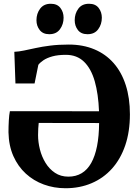

<svg xmlns="http://www.w3.org/2000/svg" viewBox="-20 -988 738 1019"><path d="M328 11Q266.5 11 212.5 -8.8Q158.5 -28.5 117 -66.5Q75.5 -104.5 51 -159.5Q26.5 -214.5 25 -286Q25 -317 26.8 -348.2Q28.5 -379.5 32.5 -398L505.5 -397.5Q502 -489.5 482.8 -556.8Q463.5 -624 425.8 -660.5Q388 -697 329.5 -697Q287.5 -697 258 -688.8Q228.5 -680.5 210.5 -668.2Q192.5 -656 183.5 -644L163.5 -545H62L56 -713Q79.5 -714 107.2 -719.8Q135 -725.5 169.2 -733Q203.5 -740.5 247 -746Q290.5 -751.5 345 -751.5Q420.5 -751.5 480.8 -726.2Q541 -701 583 -653.2Q625 -605.5 647.2 -536.8Q669.5 -468 669.5 -381.5Q669.5 -289.5 644.8 -216.8Q620 -144 574.5 -93.2Q529 -42.5 466.2 -15.8Q403.5 11 328 11ZM343 -50.5Q383 -50.5 413.5 -68.8Q444 -87 464.2 -123.2Q484.5 -159.5 495 -212.5Q505.5 -265.5 506 -335L185.5 -335.5Q184 -322 183 -306.2Q182 -290.5 182 -271Q182 -234 191.8 -195.2Q201.5 -156.5 221.5 -123.8Q241.5 -91 271.8 -70.8Q302 -50.5 343 -50.5ZM241 -806.5Q208 -806.5 190.8 -828.5Q173.5 -850.5 173.5 -880.5Q173.5 -916 193 -942Q212.5 -968 249 -968H250Q283.5 -968 300.5 -946Q317.5 -924 317.5 -894Q317.5 -859 298.2 -832.8Q279 -806.5 242 -806.5ZM444 -806.5Q410.5 -806.5 393.5 -828.5Q376.5 -850.5 376.5 -880.5Q376.5 -916 395.8 -942Q415 -968 452 -968H453Q486.5 -968 503.5 -946Q520.5 -924 520.5 -894Q520.5 -859 501.2 -832.8Q482 -806.5 445 -806.5Z"/></svg>

Font: Merriweather 48pt
Style: Bold
Weight: 700
Version: Version 2.100